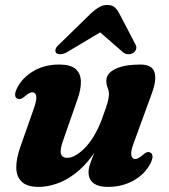

<svg xmlns="http://www.w3.org/2000/svg" viewBox="-20 -738 678 772"><path d="M584.5 -124.5Q593 -120 593.2 -108.8Q593.5 -97.5 584.5 -80Q562.5 -38 517.2 -12.2Q472 13.5 413 13.5Q376 13.5 356 -1.5Q336 -16.5 336 -45.5Q336 -62.5 343.8 -83.8Q351.5 -105 362.5 -129.8Q373.5 -154.5 385 -182.5Q396.5 -210.5 403.5 -241.5L415.5 -232Q388.5 -162.5 353.8 -115.2Q319 -68 281.2 -39.5Q243.5 -11 206 1.2Q168.5 13.5 136 13.5Q90 13.5 68.2 -6.5Q46.5 -26.5 45.5 -62.2Q44.5 -98 61 -145L116.5 -303Q129 -339 125.5 -353Q122 -367 110.5 -367Q104.5 -367 97.5 -363.5Q90.5 -360 80 -350.5Q69.5 -342 62.8 -340.2Q56 -338.5 49.5 -341.5Q41 -345.5 40.8 -356.8Q40.5 -368 49.5 -385.5Q71.5 -427.5 115.8 -453Q160 -478.5 218.5 -478.5Q262.5 -478.5 283.2 -461.2Q304 -444 305.2 -412.2Q306.5 -380.5 291 -337L235.5 -178Q221 -139 224.8 -121.2Q228.5 -103.5 251 -103.5Q266.5 -103.5 284.8 -114Q303 -124.5 322 -144Q341 -163.5 358 -192Q375 -220.5 389 -257Q399 -283.5 405.2 -302.5Q411.5 -321.5 414.8 -335Q418 -348.5 418 -358Q418 -373 412.8 -385.2Q407.5 -397.5 407.5 -413.5Q407.5 -443 443.8 -460.8Q480 -478.5 544.5 -478.5Q591 -478.5 601 -448.2Q611 -418 590.5 -362.5L517.5 -162.5Q504.5 -127.5 508.2 -113Q512 -98.5 523 -98.5Q529.5 -98.5 536.5 -102.2Q543.5 -106 554 -115Q564.5 -124 571.2 -126Q578 -128 584.5 -124.5ZM430 -636H350.5L474.5 -528Q484.5 -520 496 -520Q507.5 -520 516 -525.5Q524 -531 527.2 -540.2Q530.5 -549.5 524 -560.5L458 -687Q449.5 -702 439.5 -710Q429.5 -718 412 -718Q394 -718 379.8 -710Q365.5 -702 348.5 -687L219 -560.5Q206 -549.5 203.5 -540.2Q201 -531 205.5 -525.5Q211.5 -520 223 -520Q234.5 -520 249 -528Z"/></svg>

Font: Fraunces
Style: Bold Italic
Weight: 700
Italic angle: -16°
Version: Version 1.000;[b76b70a41]